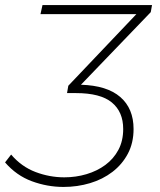

<svg xmlns="http://www.w3.org/2000/svg" viewBox="-116 -540 634 759"><path d="M135 199Q71 199 10 176.5Q-51 154 -96 102L-72 71Q-31 119 24.5 140Q80 161 138 161Q184 161 226 148.5Q268 136 300.5 112Q333 88 352 52.5Q371 17 371 -30Q371 -98 326 -135Q281 -172 184 -172H149L154 -201L423 -484H44L52 -520H485L480 -492L204 -205Q307 -202 359.5 -156.5Q412 -111 412 -30Q412 25 389.5 67.5Q367 110 328.5 139.5Q290 169 240 184Q190 199 135 199Z"/></svg>

Font: Argentum Sans ExtraLight
Style: Italic
Weight: 200
Italic angle: -11°
Designer: Julieta Ulanovsky (font), Cristiano Sobral (main changes and remaster)
Foundry: Julieta Ulanovsky (font), Cristiano Sobral (main changes and remaster)
Version: Version 2.007;June 15, 2022;FontCreator 14.0.0.2814 64-bit; 